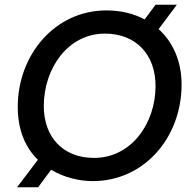

<svg xmlns="http://www.w3.org/2000/svg" viewBox="-20 -755 811 811"><path d="M372 10C588 10 747 -173 747 -398C747 -496 711 -577 650 -632L727 -735H637L591 -673C544 -698 490 -711 429 -711C212 -711 55 -523 55 -304C55 -201 90 -129 140 -80L52 36H141L196 -38C254 -3 320 10 372 10ZM377 -88C247 -88 165 -175 165 -307C165 -465 266 -613 423 -613C556 -613 637 -523 637 -392C637 -234 535 -88 377 -88Z"/></svg>

Font: Fixel Display 20240404 Medium
Style: Italic
Weight: 500
Italic angle: -10°
Designer: AlfaBravo + MacPaw
Foundry: Kyrylo Tkachov, Marchela Mozhyna, Serhii Makarenko, Maria Weinstein, Zakhar Kryvoshyya
Version: Version 1.211;Glyphs 3.2 (3225)